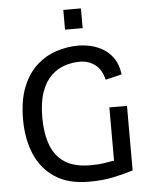

<svg xmlns="http://www.w3.org/2000/svg" viewBox="-60 -946 788 1008"><g transform="rotate(-5 334.0 -442.0)"><path d="M367.2 12.7Q259.8 12.7 189.7 -33.2Q119.6 -79.1 85.4 -159.4Q51.3 -239.7 51.3 -341.8Q51.3 -444.3 79.6 -514.2Q107.9 -584 154.8 -625.7Q201.7 -667.5 258.5 -685.8Q315.4 -704.1 372.6 -704.1Q404.3 -704.1 439 -696.3Q473.6 -688.5 505.1 -669.4Q536.6 -650.4 558.8 -617.4Q581.1 -584.5 587.4 -533.7L501.5 -513.2Q489.3 -566.9 454.8 -593Q420.4 -619.1 374.5 -619.1Q333.5 -619.1 294.2 -606.2Q254.9 -593.3 222.9 -562.5Q190.9 -531.7 171.9 -478.3Q152.8 -424.8 152.8 -343.8Q152.8 -262.2 174.8 -201.2Q196.8 -140.1 247.3 -106.4Q297.9 -72.8 383.3 -72.8Q423.3 -72.8 451.4 -76.9Q479.5 -81.1 501.5 -85.4H508.3V-366.7H601.1V-26.4Q552.7 -11.2 496.6 0.7Q440.4 12.7 367.2 12.7ZM312 -793.5V-897.5H404.8V-793.5Z"/></g></svg>

Font: Shanti
Style: Regular
Weight: 400
Designer: Vernon Adams
Foundry: Vernon Adams
Version: Version 1.100; ttfautohint (v1.8.4)